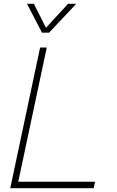

<svg xmlns="http://www.w3.org/2000/svg" viewBox="-20 -990 614 1010"><path d="M201 -818 122 -970H158L222 -844L338 -970H381L238 -818ZM34 0 191 -740H226L76 -34H480L473 0Z"/></svg>

Font: Be Vietnam Pro Thin
Style: Italic
Weight: 100
Italic angle: -12°
Designer: Lam Bao, Tony Le, Vietanh Nguyen
Foundry: Yellow Type Foundry
Version: Version 1.002; ttfautohint (v1.8.3)